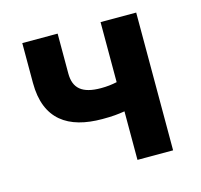

<svg xmlns="http://www.w3.org/2000/svg" viewBox="-79 -576 691 661"><g transform="rotate(-15 266.5 -245.5)"><path d="M253 -167C290 -167 308 -169 333 -173V0H460V-491H333V-277C314 -273 297 -271 276 -271C209 -271 180 -296 180 -349V-491H54V-349C54 -218 132 -167 253 -167Z"/></g></svg>

Font: Source Sans Pro SemBd
Style: Regular
Weight: 700
Designer: Paul D. Hunt
Foundry: Adobe Systems Incorporated
Version: Version 2.020;PS 2.0;hotconv 1.0.86;makeotf.lib2.5.63406